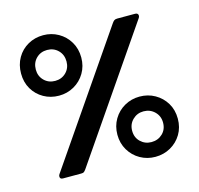

<svg xmlns="http://www.w3.org/2000/svg" viewBox="-104 -805 962 930"><g transform="rotate(-15 377.5 -340.0)"><path d="M39 -543Q39 -587 59 -621.5Q79 -656 113.5 -675.5Q148 -695 190 -695Q231 -695 265.5 -675.5Q300 -656 320.5 -621.5Q341 -587 341 -543Q341 -500 320.5 -465.5Q300 -431 265.5 -411.5Q231 -392 190 -392Q148 -392 113.5 -411.5Q79 -431 59 -465Q39 -499 39 -543ZM89 -13Q89 -20 93 -25L531 -663Q537 -672 542.5 -676Q548 -680 558 -680H648Q655 -680 659 -676.5Q663 -673 663 -667Q663 -660 659 -655L219 -14Q213 -6 209 -3Q205 0 195 0H104Q89 0 89 -13ZM267 -543Q267 -577 245 -599Q223 -621 190 -621Q157 -621 135 -599Q113 -577 113 -543Q113 -510 135 -488Q157 -466 190 -466Q223 -466 245 -488Q267 -510 267 -543ZM413 -136Q413 -179 433.5 -213.5Q454 -248 488.5 -267.5Q523 -287 564 -287Q606 -287 640.5 -267.5Q675 -248 695.5 -214Q716 -180 716 -136Q716 -92 695.5 -58Q675 -24 640.5 -4.5Q606 15 564 15Q523 15 488.5 -4.5Q454 -24 433.5 -58.5Q413 -93 413 -136ZM642 -136Q642 -169 619.5 -191Q597 -213 564 -213Q532 -213 509.5 -191Q487 -169 487 -136Q487 -102 509.5 -80.5Q532 -59 564 -59Q597 -59 619.5 -80.5Q642 -102 642 -136Z"/></g></svg>

Font: Mitr
Style: Regular
Weight: 400
Designer: Thanarat Vachiruckul
Foundry: Cadson Demak
Version: Version 1.002